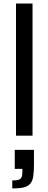

<svg xmlns="http://www.w3.org/2000/svg" viewBox="-20 -763 272 1080"><path d="M70 0V-743H163V0ZM49 297V252Q73 252 85 248Q97 244 101.5 233.5Q106 223 106 203V187H63V80H171V162Q171 203 167 229Q163 255 150.5 270Q138 285 113.5 291Q89 297 49 297Z"/></svg>

Font: Saira SemiCondensed Medium
Style: Regular
Weight: 500
Width: 4
Designer: Hector Gatti with collaboration of the Omnibus-Type team
Foundry: Omnibus-Type
Version: Version 1.101